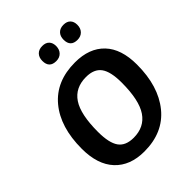

<svg xmlns="http://www.w3.org/2000/svg" viewBox="-239 -990 1133 1133"><g transform="rotate(-45 328.0 -423.5)"><path d="M312 -857Q340 -857 355 -841.5Q370 -826 370 -799Q370 -770 353 -752.5Q336 -735 308 -735Q250 -735 250 -794Q250 -823 266.5 -840Q283 -857 312 -857ZM489 -857Q517 -857 532 -841.5Q547 -826 547 -799Q547 -770 530 -752.5Q513 -735 485 -735Q427 -735 427 -794Q427 -823 443.5 -840Q460 -857 489 -857ZM380 -652Q499 -652 564.5 -583.5Q630 -515 630 -384Q630 -204 543 -97Q456 10 298 10Q180 10 114 -60.5Q48 -131 48 -263Q48 -443 135 -547.5Q222 -652 380 -652ZM365 -545Q275 -545 230.5 -478.5Q186 -412 186 -266Q186 -174 215 -133Q244 -92 311 -92Q400 -92 445.5 -159Q491 -226 491 -373Q491 -464 461.5 -504.5Q432 -545 365 -545Z"/></g></svg>

Font: Alegreya Sans SC
Style: Bold Italic
Weight: 700
Italic angle: -7°
Designer: Juan Pablo del Peral
Foundry: Huerta Tipografica
Version: Version 2.007